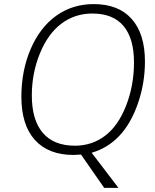

<svg xmlns="http://www.w3.org/2000/svg" viewBox="-20 -744 755 934"><path d="M685.1 -444.8Q685.1 -339.4 650.9 -240.7Q616.7 -142.1 559.8 -82.5Q502.9 -22.9 425.8 -1L556.2 169.9H486.8L374 7.8L337.9 9.8Q215.8 9.8 149.9 -63Q84 -135.7 84 -272.9Q84 -400.9 129.4 -506.1Q174.8 -611.3 253.9 -667.7Q333 -724.1 436 -724.1Q556.6 -724.1 620.8 -651.6Q685.1 -579.1 685.1 -444.8ZM429.2 -678.2Q344.2 -678.2 278.6 -628.9Q212.9 -579.6 173.8 -483.4Q134.8 -387.2 134.8 -279.8Q134.8 -160.2 188.2 -97.7Q241.7 -35.2 344.2 -35.2Q426.8 -35.2 490.7 -83.3Q554.7 -131.3 593.3 -229.7Q631.8 -328.1 631.8 -439.9Q631.8 -557.1 580.8 -617.7Q529.8 -678.2 429.2 -678.2Z"/></svg>

Font: TypoPRO Open Sans
Style: Italic
Weight: 300
Italic angle: -12°
Foundry: Ascender Corporation
Version: Version 1.10